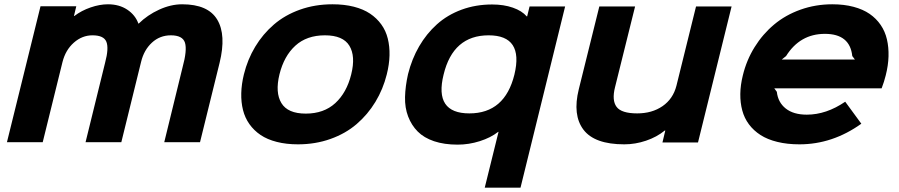

<svg xmlns="http://www.w3.org/2000/svg" viewBox="-20 -660 4172 891"><path d="M999 -368.2 908.2 0H742.2L827.1 -347.2Q849.1 -427.2 838.4 -461.7Q827.6 -496.1 772.9 -496.1Q721.7 -496.1 684.8 -461.9Q647.9 -427.7 634.8 -373L543 0H377L467.8 -369.1Q485.8 -436.5 473.6 -466.3Q461.4 -496.1 409.2 -496.1Q361.3 -496.1 322.8 -462.2Q284.2 -428.2 270 -372.1L178.2 0H12.2L168 -630.9H334L323.2 -585.9H325.2Q357.9 -610.8 400.4 -625.5Q442.9 -640.1 481 -640.1Q533.2 -640.1 570.6 -615.2Q607.9 -590.3 622.1 -550.8H624Q664.1 -590.3 718.5 -615.2Q772.9 -640.1 825.2 -640.1Q945.3 -640.1 988 -569.1Q1030.8 -498 999 -368.2Z M1609.9 -314.9Q1630.9 -399.4 1601.3 -447.8Q1571.8 -496.1 1487.8 -496.1Q1403.3 -496.1 1350.6 -448Q1297.9 -399.9 1276.9 -314.9Q1256.3 -230.5 1285.9 -181.6Q1315.4 -132.8 1398.9 -132.8Q1482.9 -132.8 1535.9 -181.4Q1588.9 -230 1609.9 -314.9ZM1774.9 -314.9Q1757.8 -246.1 1722.2 -187.3Q1686.5 -128.4 1635 -84.2Q1583.5 -40 1513.4 -15.1Q1443.4 9.8 1362.8 9.8Q1308.6 9.8 1264.4 -1.5Q1220.2 -12.7 1189.2 -33.7Q1158.2 -54.7 1137.5 -84Q1116.7 -113.3 1107.7 -149.4Q1098.6 -185.5 1099.6 -227.3Q1100.6 -269 1111.8 -314.9Q1128.9 -384.3 1164.3 -443.1Q1199.7 -502 1251 -546.1Q1302.2 -590.3 1372.1 -615.2Q1441.9 -640.1 1522.9 -640.1Q1577.6 -640.1 1621.8 -628.9Q1666 -617.7 1697.3 -596.7Q1728.5 -575.7 1749.5 -546.6Q1770.5 -517.6 1779.5 -481.2Q1788.6 -444.8 1787.6 -403.1Q1786.6 -361.3 1774.9 -314.9Z M2367.2 -314Q2411.1 -496.1 2247.6 -496.1Q2082.5 -496.1 2038.6 -314Q1993.7 -133.8 2158.2 -133.8Q2322.8 -133.8 2367.2 -314ZM2602.5 -629.9 2395.5 210.9H2229.5L2293.5 -47.9H2291.5Q2257.3 -21 2206.5 -4.9Q2155.8 11.2 2103.5 11.2Q2041.5 11.2 1994.4 -4.6Q1947.3 -20.5 1918.5 -49.6Q1889.6 -78.6 1874 -119.4Q1858.4 -160.2 1859.6 -209.7Q1860.8 -259.3 1873.5 -315.9Q1891.1 -386.2 1925 -444.8Q1959 -503.4 2007.6 -547.1Q2056.2 -590.8 2121.8 -615Q2187.5 -639.2 2263.7 -639.2Q2317.9 -639.2 2359.9 -624.5Q2401.9 -609.9 2424.3 -584H2426.3L2437.5 -629.9Z M3375 -629.9 3219.2 1H3054.2L3067.4 -54.2H3064.9Q3027.8 -23.9 2978 -7.1Q2928.2 9.8 2877 9.8Q2739.3 9.8 2687.7 -58.1Q2636.2 -126 2666 -246.1L2761.2 -629.9H2927.2L2834 -254.9Q2818.8 -194.3 2841.3 -164.1Q2863.8 -133.8 2937 -133.8Q3005.9 -133.8 3054.7 -167.5Q3103.5 -201.2 3119.1 -262.2L3210 -629.9Z M3607.9 -383.8H3947.3L3935.1 -399.9Q3924.3 -502.9 3808.1 -502.9Q3692.4 -502.9 3627.9 -399.9ZM4090.3 -310.1Q4083 -280.3 4071.3 -250H3573.2L3585 -233.9Q3590.3 -185.1 3626.2 -156.5Q3662.1 -127.9 3724.1 -127.9Q3814.5 -127.9 3902.3 -188L3977.1 -85.9Q3843.3 9.8 3689.9 9.8Q3633.3 9.8 3587.4 -1.5Q3541.5 -12.7 3509.3 -33.4Q3477.1 -54.2 3455.6 -83Q3434.1 -111.8 3424.6 -147.5Q3415 -183.1 3415.5 -224.1Q3416 -265.1 3427.2 -310.1Q3444.3 -380.9 3481.9 -441.4Q3519.5 -502 3572.3 -546.1Q3625 -590.3 3694.8 -615.2Q3764.6 -640.1 3842.3 -640.1Q3897 -640.1 3940.9 -628.4Q3984.9 -616.7 4015.6 -595.5Q4046.4 -574.2 4066.9 -544.2Q4087.4 -514.2 4095.9 -477.3Q4104.5 -440.4 4103.3 -398.4Q4102.1 -356.4 4090.3 -310.1Z"/></svg>

Font: Sinkin Sans 700 Bold Italic
Style: Bold Italic
Weight: 700
Italic angle: -112°
Designer: Keith Bates
Foundry: K-Type
Version: Sinkin Sans (version 1.0)  by Keith Bates   •   © 2014   www